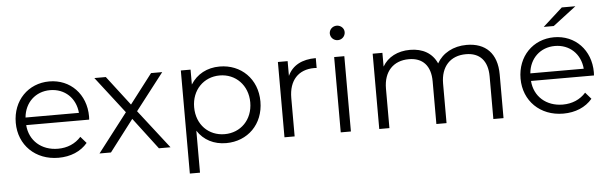

<svg xmlns="http://www.w3.org/2000/svg" viewBox="-55 -942 4239 1336"><g transform="rotate(-5 2065.0 -274.0)"><path d="M322 5C406 5 478 -25 525 -81L485 -127C445 -82 389 -58 324 -58C208 -58 125 -132 117 -241H557L558 -263C558 -419 450 -530 303 -530C156 -530 46 -419 46 -263C46 -108 160 5 322 5ZM303 -469C406 -469 481 -398 490 -294H117C126 -398 202 -469 303 -469Z M608 0H688L856 -220L1023 0H1104L894 -270L1092 -526H1014L856 -320L698 -526H618L816 -270Z M1222 -526V194H1293V-99C1337 -31 1408 5 1493 5C1643 5 1755 -104 1755 -263C1755 -421 1642 -530 1493 -530C1405 -530 1333 -491 1290 -422V-526ZM1488 -468C1599 -468 1684 -383 1684 -263C1684 -141 1599 -58 1488 -58C1376 -58 1292 -141 1292 -263C1292 -383 1376 -468 1488 -468Z M1971 0V-268C1971 -391 2037 -462 2148 -462L2165 -461V-530C2068 -530 2001 -494 1968 -423V-526H1900V0Z M2293 -526V0H2364V-526ZM2277 -692C2277 -664 2300 -641 2329 -641C2358 -641 2381 -664 2381 -693C2381 -720 2358 -742 2329 -742C2300 -742 2277 -719 2277 -692Z M2633 0V-276C2633 -395 2701 -466 2809 -466C2906 -466 2961 -407 2961 -298V0H3032V-276C3032 -395 3099 -466 3208 -466C3304 -466 3359 -407 3359 -298V0H3430V-305C3430 -453 3350 -530 3218 -530C3125 -530 3049 -488 3010 -419C2978 -492 2911 -530 2823 -530C2736 -530 2667 -494 2630 -430V-526H2562V0Z M3848 5C3932 5 4004 -25 4051 -81L4011 -127C3971 -82 3915 -58 3850 -58C3734 -58 3651 -132 3643 -241H4083L4084 -263C4084 -419 3976 -530 3829 -530C3682 -530 3572 -419 3572 -263C3572 -108 3686 5 3848 5ZM3643 -294C3652 -398 3728 -469 3829 -469C3932 -469 4007 -398 4016 -294ZM3834 -608 3996 -732H3901L3764 -608Z"/></g></svg>

Font: Malon Grotesk
Style: Regular
Weight: 400
Designer: Julieta Ulanovsky
Foundry: Julieta Ulanovsky
Version: Version 7.200